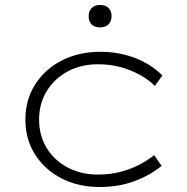

<svg xmlns="http://www.w3.org/2000/svg" viewBox="-20 -741 751 771"><path d="M381 10Q294 10 226.5 -25Q159 -60 120.5 -121Q82 -182 82 -261Q82 -340 121 -401.5Q160 -463 228 -498Q296 -533 384 -533Q457 -533 521.5 -508.5Q586 -484 632 -438L602 -396Q577 -421 541.5 -440.5Q506 -460 464 -471.5Q422 -483 374 -483Q305 -483 251.5 -454Q198 -425 167.5 -375Q137 -325 137 -261Q137 -195 168.5 -145Q200 -95 253.5 -67.5Q307 -40 371 -40Q422 -40 464 -51Q506 -62 539.5 -79.5Q573 -97 599 -118L629 -75Q583 -37 519.5 -13.5Q456 10 381 10ZM382 -631Q360 -631 348 -643Q336 -655 336 -676Q336 -696 348 -708.5Q360 -721 382 -721Q404 -721 416 -709Q428 -697 428 -676Q428 -656 416 -643.5Q404 -631 382 -631Z"/></svg>

Font: Lexend Giga ExtraLight
Style: Regular
Weight: 250
Version: Version 1.007